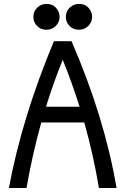

<svg xmlns="http://www.w3.org/2000/svg" viewBox="-20 -938 626 958"><path d="M24.4 0Q89.8 -351.6 249 -732.4H336.9Q502 -351.6 561.5 0H473.6Q445.8 -166.5 400.4 -327.1H186Q141.6 -168.5 112.3 0ZM209.5 -405.3H377Q339.8 -524.4 293 -639.6Q246.6 -525.4 209.5 -405.3ZM374 -918.5Q402.8 -918.5 419.9 -900.9Q439.5 -880.9 439.5 -854Q439.5 -827.1 419.9 -808.1Q400.9 -789.6 374 -789.6Q346.2 -789.6 328.1 -807.1Q308.6 -826.2 308.6 -854Q308.6 -881.8 328.1 -900.1Q347.7 -918.5 374 -918.5ZM211.9 -918.5Q240.7 -918.5 257.8 -900.9Q277.3 -880.9 277.3 -854Q277.3 -827.1 257.8 -808.1Q238.8 -789.6 211.9 -789.6Q184.1 -789.6 166 -807.1Q146.5 -826.2 146.5 -854Q146.5 -881.8 166 -900.1Q185.5 -918.5 211.9 -918.5Z"/></svg>

Font: Consola Mono
Style: Book
Weight: 400
Monospace: yes
Designer: Wojciech Kalinowski "wmk69" (wmk69@o2.pl)
Foundry: Wojciech Kalinowski "wmk69" (wmk69@o2.pl)
Version: Version 2.1.0